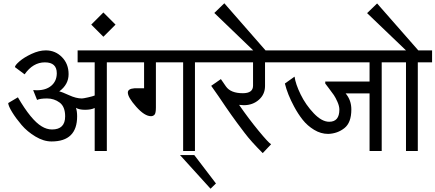

<svg xmlns="http://www.w3.org/2000/svg" viewBox="-20 -920 2653 1170"><path d="M479 -320Q487 -320 516 -326.5Q545 -333 557 -338V-540H453V-613H727V-540H631V0H557V-262Q535 -251 498.5 -251Q462 -251 443 -263Q450 -242 450 -211Q450 -58 294 -58Q246 -58 196 -88Q146 -118 111.5 -158.5Q77 -199 54 -236.5Q31 -274 30 -292L89 -327Q170 -188 234 -150Q265 -131 297 -131Q377 -131 377 -211Q377 -270 343.5 -295Q310 -320 267 -320Q224 -320 206 -311L182 -371Q200 -371 205 -370Q260 -370 292.5 -397.5Q325 -425 326 -471V-474Q326 -540 253.5 -540Q181 -540 130 -467L71 -511Q71 -522 98.5 -546Q126 -570 172 -591.5Q218 -613 259 -613Q317 -613 357.5 -572Q398 -531 398 -468Q398 -405 341 -363Q357 -360 400.5 -340Q444 -320 479 -320Z M610 -844 684 -770 610 -696 536 -770Z M930 -265Q930 -230 921.5 -221Q913 -212 900 -212Q861 -212 810 -269.5Q759 -327 759 -356Q759 -379 799 -382H858V-540H707V-613H1249V-540H1168V0H1096V-540H930Z M1296 198 1263 230 1077 25H1164Z M1595 -396Q1595 -345 1557.5 -312Q1520 -279 1466 -279Q1457 -279 1437 -281Q1495 -197 1555.5 -123.5Q1616 -50 1632 -41L1581 13Q1509 -59 1471.5 -109Q1434 -159 1424.5 -171.5Q1415 -184 1390.5 -218.5Q1366 -253 1356 -268Q1312 -334 1267 -397L1326 -438L1357 -393Q1386 -352 1460 -352Q1522 -352 1522 -398V-540H1229V-613H1684V-540H1595Z M1598 -613H1523L1286 -841L1347 -900Z M2048 -252Q2048 -273 2036.5 -299Q2025 -325 2014.5 -340.5Q2004 -356 1984 -382Q1964 -408 1962 -411V-423H2232V-540H1664V-613H2387V-540H2306V0H2232V-351H2086Q2121 -310 2121 -253Q2121 -173 2079 -139.5Q2037 -106 1980 -104Q1935 -104 1894 -129Q1853 -154 1824.5 -190Q1796 -226 1772 -271Q1732 -345 1716 -411L1775 -453Q1781 -408 1812 -344.5Q1843 -281 1892 -229.5Q1941 -178 1986 -178Q2048 -178 2048 -252Z M2613 -540H2526V0H2454V-540H2367V-613H2454L2217 -840L2278 -899L2529 -613H2613Z"/></svg>

Font: Autonym
Style: Regular
Weight: 500
Version: Version 1.0.20131126